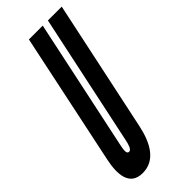

<svg xmlns="http://www.w3.org/2000/svg" viewBox="-251 -771 815 815"><g transform="rotate(-45 157.0 -363.5)"><path d="M239 -735 113 -141C108 -117 101 -97 89 -97C76 -97 76 -113 82 -141L208 -735H125L0 -141C-16 -66 -13 8 66 8C141 8 178 -58 196 -141L322 -735Z"/></g></svg>

Font: League Gothic Condensed Italic
Style: Regular
Weight: 400
Width: 3
Designer: Tyler Finck
Foundry: The League of Moveable Type
Version: Version 1.001;PS 001.001;hotconv 1.0.56;makeotf.lib2.0.21325